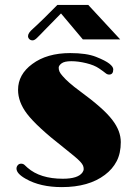

<svg xmlns="http://www.w3.org/2000/svg" viewBox="-20 -744 540 773"><path d="M46.4 -65.4Q46.4 -72.8 51.5 -78.9Q56.6 -85 64.9 -85Q73.2 -85 78.6 -80.1Q78.6 -80.1 90.8 -68.8Q141.6 -24.4 232.9 -24.4Q294.4 -24.4 312 -49.8Q316.9 -56.6 316.9 -63.7Q316.9 -70.8 314.2 -77.4Q311.5 -84 302.7 -93.5Q293.9 -103 277.8 -116.2L234.9 -150.9Q128.4 -233.9 88.9 -285.6Q52.7 -333 52.7 -382.3Q52.7 -444.3 109.9 -486.3Q168.9 -530.3 262.7 -530.3Q328.6 -530.3 366.7 -515.1Q404.8 -500 420.4 -487.5Q436 -475.1 436 -464.8Q436 -443.8 419.4 -443.8Q411.6 -443.8 405 -449.5Q398.4 -455.1 378.9 -468.5Q359.4 -481.9 327.1 -489.7Q294.9 -497.6 267.1 -497.6Q239.3 -497.6 227.8 -488.8Q216.3 -480 216.3 -471.4Q216.3 -462.9 219.7 -455.3Q223.1 -447.8 232.4 -437.5Q253.9 -412.1 301.3 -377.4Q348.6 -342.8 381.3 -314Q414.1 -285.2 432.6 -260.7Q466.3 -216.8 466.3 -171.9Q466.3 -127 449.7 -95Q433.1 -63 402.3 -40Q337.4 9.3 229 9.3Q142.1 9.3 84 -23.9Q46.4 -44.9 46.4 -65.4ZM145 -607.4 130.4 -592.8Q119.6 -581.5 111.3 -581.5Q103 -581.5 97.9 -586.7Q92.8 -591.8 92.8 -598.6Q92.8 -611.3 112.8 -628.4Q119.1 -634.8 128.9 -643.3Q138.7 -651.9 157.2 -670.4L210.9 -724.1H335.4L463.9 -585.4H313.5L225.6 -689.9Q164.6 -628.4 156.7 -619.6Q148.9 -610.8 145 -607.4Z"/></svg>

Font: Limelight
Style: Regular
Weight: 400
Designer: Nicole Fally
Foundry: Nicole Fally
Version: Version 1.002